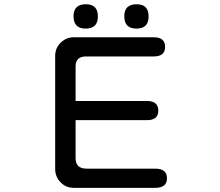

<svg xmlns="http://www.w3.org/2000/svg" viewBox="-20 -900 1040 909"><path d="M337.9 -421.9H675.8Q729.5 -421.9 729.5 -376Q729.5 -331.1 675.8 -331.1H337.9V-149.4Q338.9 -101.6 389.6 -101.6H714.8Q770.5 -101.6 770.5 -55.7Q770.5 -10.7 714.8 -10.7H329.1Q292 -10.7 266.6 -37.1Q241.2 -63.5 241.2 -99.6V-634.8Q241.2 -672.9 267.6 -698.2Q293.9 -723.6 329.1 -723.6H708Q761.7 -723.6 761.7 -677.7Q761.7 -632.8 708 -632.8H387.7Q337.9 -632.8 337.9 -585.9ZM386.7 -879.9Q443.4 -879.9 443.4 -822.3Q443.4 -764.6 385.7 -764.6Q328.1 -764.6 328.1 -823.2Q328.1 -879.9 386.7 -879.9ZM627 -879.9Q683.6 -879.9 683.6 -822.3Q683.6 -764.6 626 -764.6Q568.4 -764.6 568.4 -823.2Q568.4 -879.9 627 -879.9Z"/></svg>

Font: MotoyaLMaru
Style: W3 mono
Weight: 400
Version: Version 1.01